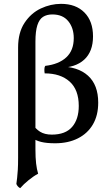

<svg xmlns="http://www.w3.org/2000/svg" viewBox="-20 -735 570 997"><path d="M85 242Q78 239 72.5 232.5Q67 226 65 220Q67 205 69 188Q71 171 72.5 146.5Q74 122 74 85V-488Q74 -566 107.5 -616.5Q141 -667 192 -691Q243 -715 297 -715Q374 -715 418.5 -670Q463 -625 463 -546Q463 -467 417 -425Q371 -383 287 -383V-390Q384 -390 437 -342Q490 -294 490 -202Q490 -136 462.5 -89Q435 -42 384.5 -16.5Q334 9 266 9Q222 9 194 2Q166 -5 148 -18L147 -94Q164 -66 188 -51Q212 -36 249 -36Q320 -36 354.5 -76Q389 -116 389 -185Q389 -269 341.5 -311.5Q294 -354 212 -354Q210 -365 210.5 -376.5Q211 -388 215 -393Q285 -401 324 -437Q363 -473 363 -537Q363 -590 334.5 -625Q306 -660 252 -660Q223 -660 203.5 -647.5Q184 -635 174 -604Q164 -573 164 -519V40Q164 84 167.5 114Q171 144 178 167Q155 179 128.5 200.5Q102 222 85 242Z"/></svg>

Font: Vollkorn
Style: Regular
Weight: 400
Designer: Friedrich Althausen
Foundry: Friedrich Althausen
Version: Version 5.001